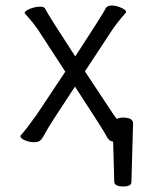

<svg xmlns="http://www.w3.org/2000/svg" viewBox="-20 -503 540 694"><path d="M402 -73Q412 -78 424 -78Q461 -78 461 -57V-56L455 155Q455 171 425 171Q395 171 393 155L389 10V9Q378 7 374 2Q367 -5 361.5 -17Q356 -29 251 -190Q157 -48 146 -26.5Q135 -5 127.5 3Q120 11 103 11Q86 11 70 4Q54 -3 54 -10Q54 -14 57 -16Q78 -40 113 -89L216 -244L119 -393Q101 -420 72 -452L69 -456Q69 -461 78.5 -466.5Q88 -472 101 -475.5Q114 -479 124 -479Q140 -479 143 -472Q154 -449 252 -299Q350 -449 364 -476Q370 -483 384 -483Q400 -483 418 -475Q436 -467 436 -460L434 -456Q407 -426 387 -397L287 -245L389 -91Q394 -84 402 -73Z"/></svg>

Font: Moon Stars Kai T HW
Style: Regular
Weight: 400
Designer: GuiWonder
Version: Version 1.101